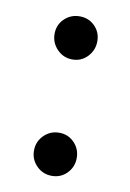

<svg xmlns="http://www.w3.org/2000/svg" viewBox="-59 -460 348 514"><g transform="rotate(10 115.0 -203.0)"><path d="M158.2 -86.4Q174.8 -69.3 174.8 -44.9Q174.8 -20.5 158.2 -3.4Q141.6 13.7 117.2 13.7Q92.8 13.7 75.7 -3.4Q58.6 -20.5 58.6 -44.9Q58.6 -69.3 75.7 -86.4Q92.8 -103.5 117.2 -103.5Q141.6 -103.5 158.2 -86.4ZM158.2 -403.3Q174.8 -386.7 174.8 -362.3Q174.8 -337.9 158.2 -320.3Q141.6 -302.7 117.2 -302.7Q92.8 -302.7 75.7 -320.3Q58.6 -337.9 58.6 -362.3Q58.6 -386.7 75.7 -403.3Q92.8 -419.9 117.2 -419.9Q141.6 -419.9 158.2 -403.3Z"/></g></svg>

Font: CrimsonText-Roman
Style: Roman
Weight: 400
Version: Version 0.13